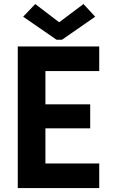

<svg xmlns="http://www.w3.org/2000/svg" viewBox="-20 -956 572 976"><path d="M70.3 -719.7H484.4V-594.7H210.9V-425.8H438.5V-303.7H210.9V-125H484.4V0H70.3ZM279.3 -843.8H282.2L404.3 -935.5L463.9 -871.1L294.9 -753.9H267.6L97.7 -871.1L159.2 -935.5Z"/></svg>

Font: Reddit Sans Chocolate
Style: Bold
Weight: 700
Designer: Stephen Hutchings
Foundry: Reddit
Version: Version 1.011